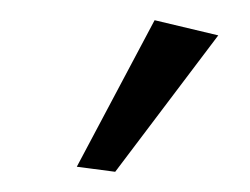

<svg xmlns="http://www.w3.org/2000/svg" viewBox="-20 -741 247 190"><path d="M94 -571 56 -576 133 -721 196 -706Z"/></svg>

Font: Arsenal
Style: Regular
Weight: 400
Designer: Andrij Shevchenko
Foundry: Stairsfor
Version: Version 2.001;PS 002.001;hotconv 1.0.88;makeotf.lib2.5.64775